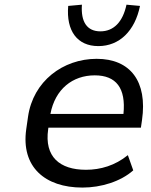

<svg xmlns="http://www.w3.org/2000/svg" viewBox="-20 -804 657 833"><path d="M337.9 9.8C418.9 9.8 503.9 -16.6 558.1 -64.9L534.7 -130.9C479.5 -85.9 416 -67.4 353 -67.4C238.8 -67.4 171.9 -124 189 -243.2L189.9 -250H591.3L596.2 -283.7C620.1 -450.2 545.9 -548.8 399.4 -548.8C253.4 -548.8 123.5 -451.7 101.6 -297.4L93.8 -243.2C70.8 -80.6 174.3 9.8 337.9 9.8ZM391.1 -477.1C483.9 -477.1 526.9 -421.9 515.6 -309.6H198.7C219.2 -417.5 294.9 -477.1 391.1 -477.1ZM406.7 -604C498 -604 565.4 -669.9 587.4 -778.3L528.8 -783.7C512.7 -708.5 473.1 -668 415.5 -668C357.9 -668 330.1 -708.5 335.4 -783.7L275.9 -778.3C266.6 -669.9 315.4 -604 406.7 -604Z"/></svg>

Font: Winston
Style: Italic
Weight: 400
Italic angle: -8.13011°
Designer: Vernon Adams, Kim Jin-seong, David Berlow, Cristiano Sobral
Foundry: The Winston Project Authors
Version: Version 3.004